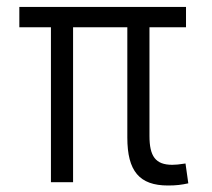

<svg xmlns="http://www.w3.org/2000/svg" viewBox="-20 -538 626 567"><path d="M476.1 9.8C500 9.8 516.1 7.8 536.1 3.4L527.8 -55.2C509.3 -52.2 497.6 -51.3 488.8 -51.3C439 -51.3 421.4 -76.7 421.4 -136.7V-457.5H529.3V-517.6H37.1V-457.5H130.4V0H195.8V-457.5H356V-131.8C356 -32.7 391.6 9.8 476.1 9.8Z"/></svg>

Font: Cascadia Mono Light
Style: Regular
Weight: 300
Monospace: yes
Designer: Aaron Bell
Foundry: Saja Typeworks
Version: Version 2404.023